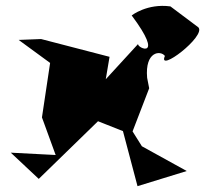

<svg xmlns="http://www.w3.org/2000/svg" viewBox="-20 -616 704 659"><path d="M306 -204 402 -166 452 23 621 -29 467 -114 435 -165 492 -313 485 -349C477 -440 531 -444 546 -424C519 -363 688 -492 661 -522L565 -594C485 -605 432 -563 432 -563C547 -409 450 -451 454 -465L343 -344L356 -421L121 -482L44 -479L152 -400L124 -213L171 -84L17 -92L113 -2L336 -219L193 -188Z"/></svg>

Font: Asimov Silicon
Style: Regular
Weight: 400
Designer: Google
Version: Version 2.000980; 2014